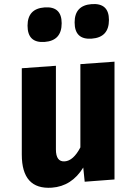

<svg xmlns="http://www.w3.org/2000/svg" viewBox="-20 -889 667 934"><path d="M280 -776Q280 -691 197 -685Q114 -679 114 -764Q114 -847 197 -853Q280 -859 280 -776ZM510 -792Q510 -707 426 -701Q343 -695 343 -780Q343 -863 426 -869Q510 -875 510 -792ZM537 -16 392 -5 385 -74Q329 17 232 24Q86 34 86 -137V-557L252 -569V-162Q252 -101 295 -104Q337 -107 371 -172V-577L537 -589Z"/></svg>

Font: Xiangcui Wave Sans Xiangcui Wave Sans
Style: Regular
Weight: 800
Width: 3
Version: Version 0.920;March 28, 2024;FontCreator 14.0.0.2814 64-bit